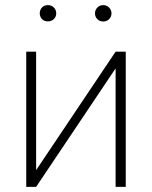

<svg xmlns="http://www.w3.org/2000/svg" viewBox="-20 -730 593 750"><path d="M121.1 -65.4 431.6 -528.3H471.2V0H431.6V-462.9L121.1 0H82.5V-528.3H121.1ZM135.3 -677.7Q135.3 -691.4 144 -700.7Q152.8 -710 167 -710Q181.2 -710 190.4 -700.7Q199.7 -691.4 199.7 -677.7Q199.7 -664.6 190.4 -655.5Q181.2 -646.5 167 -646.5Q152.8 -646.5 144 -655.5Q135.3 -664.6 135.3 -677.7ZM351.1 -677.7Q351.1 -690.9 360.1 -700.4Q369.1 -710 383.3 -710Q397 -710 406.2 -700.4Q415.5 -690.9 415.5 -677.7Q415.5 -664.6 406.2 -655.3Q397 -646 383.3 -646Q369.1 -646 360.1 -655.3Q351.1 -664.6 351.1 -677.7Z"/></svg>

Font: Roboto ExtraLight
Style: Regular
Weight: 250
Designer: Christian Robertson
Foundry: Google
Version: Version 3.009; 2024